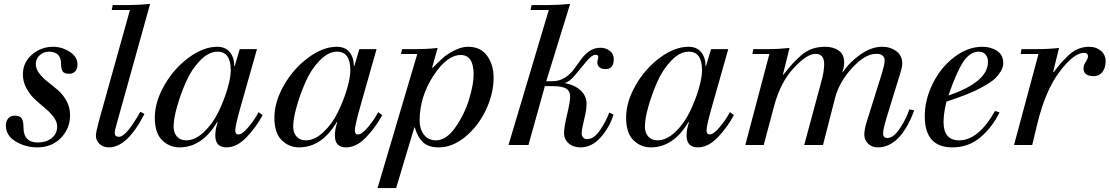

<svg xmlns="http://www.w3.org/2000/svg" viewBox="-20 -741 5669 981"><path d="M97 -361Q97 -422 143.5 -462Q190 -502 251 -502Q296 -502 336 -476.5Q376 -451 376 -411Q376 -388 364 -376Q352 -364 334 -364Q307 -364 299.5 -377.5Q292 -391 292 -414Q292 -477 230 -477Q203 -477 183 -459Q163 -441 163 -414Q163 -389 181 -365.5Q199 -342 225 -322Q251 -302 276.5 -280Q302 -258 320 -225Q338 -192 338 -153Q338 -84 291 -36Q244 12 170 12Q111 12 60.5 -18Q10 -48 10 -100Q10 -121 21.5 -135.5Q33 -150 55 -150Q81 -150 90.5 -136.5Q100 -123 100 -90Q100 -13 174 -13Q215 -13 243.5 -35Q272 -57 272 -95Q272 -119 254 -143Q236 -167 210 -188.5Q184 -210 158.5 -233.5Q133 -257 115 -290Q97 -323 97 -361Z M551 -690 556 -715H625Q686 -715 747 -721L575 -104Q566 -72 566 -62Q566 -42 588 -42Q625 -42 697 -170L718 -159Q631 12 536 12Q507 12 488.5 -5.5Q470 -23 470 -48Q470 -66 486 -125L644 -690Z M1205 -490H1293L1207 -187Q1182 -98 1182 -74Q1182 -54 1199 -54Q1218 -54 1250.5 -93Q1283 -132 1301 -168L1322 -153Q1288 -90 1239 -39Q1190 12 1137 12Q1080 12 1080 -49Q1080 -80 1092 -116L1090 -118Q1013 12 897 12Q846 12 808.5 -24.5Q771 -61 771 -140Q771 -220 819.5 -305Q868 -390 943.5 -446Q1019 -502 1090 -502Q1132 -502 1154.5 -474.5Q1177 -447 1177 -403H1179ZM867 -94Q867 -63 884 -43.5Q901 -24 931 -24Q977 -24 1021.5 -66Q1066 -108 1095 -167Q1124 -226 1141.5 -285Q1159 -344 1159 -382Q1159 -477 1091 -477Q1046 -477 1002 -431.5Q958 -386 930 -322Q902 -258 884.5 -195.5Q867 -133 867 -94Z M1816 -490H1904L1818 -187Q1793 -98 1793 -74Q1793 -54 1810 -54Q1829 -54 1861.5 -93Q1894 -132 1912 -168L1933 -153Q1899 -90 1850 -39Q1801 12 1748 12Q1691 12 1691 -49Q1691 -80 1703 -116L1701 -118Q1624 12 1508 12Q1457 12 1419.5 -24.5Q1382 -61 1382 -140Q1382 -220 1430.5 -305Q1479 -390 1554.5 -446Q1630 -502 1701 -502Q1743 -502 1765.5 -474.5Q1788 -447 1788 -403H1790ZM1478 -94Q1478 -63 1495 -43.5Q1512 -24 1542 -24Q1588 -24 1632.5 -66Q1677 -108 1706 -167Q1735 -226 1752.5 -285Q1770 -344 1770 -382Q1770 -477 1702 -477Q1657 -477 1613 -431.5Q1569 -386 1541 -322Q1513 -258 1495.5 -195.5Q1478 -133 1478 -94Z M1909 220 2112 -465H2028L2035 -490H2105Q2162 -490 2216 -496L2188 -396L2190 -394Q2225 -429 2244 -446Q2263 -463 2300 -482.5Q2337 -502 2372 -502Q2436 -502 2469 -456Q2502 -410 2502 -344Q2502 -263 2463 -180Q2424 -97 2358 -42.5Q2292 12 2222 12Q2170 12 2142.5 -13Q2115 -38 2099 -90H2097L2004 220ZM2400 -360Q2400 -460 2334 -460Q2263 -460 2193.5 -352.5Q2124 -245 2124 -125Q2124 -83 2145.5 -53.5Q2167 -24 2208 -24Q2260 -24 2306.5 -90Q2353 -156 2376.5 -233Q2400 -310 2400 -360Z M2784 -690H2691L2696 -715H2771Q2832 -715 2893 -721L2771 -326H2801Q2837 -326 2865 -343.5Q2893 -361 2912 -386.5Q2931 -412 2948.5 -437Q2966 -462 2991 -479.5Q3016 -497 3047 -497Q3075 -497 3095.5 -481.5Q3116 -466 3116 -439Q3116 -388 3074 -388Q3053 -388 3042.5 -397.5Q3032 -407 3032 -422Q3032 -427 3034.5 -437Q3037 -447 3037 -450Q3037 -461 3022 -461Q3004 -461 2976 -427Q2948 -393 2918 -357Q2888 -321 2867 -318V-316Q2914 -308 2945.5 -280Q2977 -252 2977 -209Q2977 -180 2964.5 -130Q2952 -80 2952 -59Q2952 -47 2959.5 -38.5Q2967 -30 2979 -30Q3014 -30 3044.5 -74Q3075 -118 3093 -166L3112 -157L3113 -156Q3114 -156 3115 -156Q3094 -89 3048.5 -38.5Q3003 12 2946 12Q2909 12 2885.5 -8.5Q2862 -29 2862 -61Q2862 -92 2877.5 -156Q2893 -220 2893 -248Q2893 -267 2884 -278.5Q2875 -290 2858 -294.5Q2841 -299 2829.5 -300Q2818 -301 2799 -301H2764L2680 0H2578Z M3613 -490H3701L3615 -187Q3590 -98 3590 -74Q3590 -54 3607 -54Q3626 -54 3658.5 -93Q3691 -132 3709 -168L3730 -153Q3696 -90 3647 -39Q3598 12 3545 12Q3488 12 3488 -49Q3488 -80 3500 -116L3498 -118Q3421 12 3305 12Q3254 12 3216.5 -24.5Q3179 -61 3179 -140Q3179 -220 3227.5 -305Q3276 -390 3351.5 -446Q3427 -502 3498 -502Q3540 -502 3562.5 -474.5Q3585 -447 3585 -403H3587ZM3275 -94Q3275 -63 3292 -43.5Q3309 -24 3339 -24Q3385 -24 3429.5 -66Q3474 -108 3503 -167Q3532 -226 3549.5 -285Q3567 -344 3567 -382Q3567 -477 3499 -477Q3454 -477 3410 -431.5Q3366 -386 3338 -322Q3310 -258 3292.5 -195.5Q3275 -133 3275 -94Z M3788 0 3911 -465H3824L3829 -490H3902Q3958 -490 4014 -496L3980 -359H3982Q4011 -395 4027 -413Q4043 -431 4071 -456Q4099 -481 4129.5 -491.5Q4160 -502 4196 -502Q4238 -502 4265.5 -482.5Q4293 -463 4293 -423Q4293 -396 4284 -374H4288Q4319 -422 4375.5 -462Q4432 -502 4487 -502Q4529 -502 4559.5 -479.5Q4590 -457 4590 -417Q4590 -401 4582 -374L4510 -140Q4492 -80 4492 -59Q4492 -36 4514 -36Q4546 -36 4579.5 -87.5Q4613 -139 4626 -182L4651 -177Q4581 12 4464 12Q4435 12 4415.5 -7Q4396 -26 4396 -53Q4396 -81 4410 -124L4488 -373Q4500 -413 4500 -431Q4500 -466 4457 -466Q4400 -466 4333.5 -393.5Q4267 -321 4246 -238L4185 0H4089L4174 -315Q4191 -374 4191 -413Q4191 -466 4147 -466Q4103 -466 4035.5 -393.5Q3968 -321 3936 -202L3882 0Z M5064 -174 5087 -167Q5050 -91 4989.5 -39.5Q4929 12 4846 12Q4705 12 4705 -147Q4705 -232 4746 -314.5Q4787 -397 4856 -449.5Q4925 -502 4999 -502Q5043 -502 5074.5 -481Q5106 -460 5106 -418Q5106 -397 5093 -376Q5080 -355 5063 -339Q5046 -323 5015.5 -305.5Q4985 -288 4964 -278Q4943 -268 4906.5 -254Q4870 -240 4857.5 -236Q4845 -232 4816 -222Q4801 -164 4801 -117Q4801 -24 4881 -24Q4979 -24 5064 -174ZM5028 -425Q5028 -448 5015.5 -462.5Q5003 -477 4981 -477Q4934 -477 4899 -421Q4864 -365 4826 -253Q5028 -322 5028 -425Z M5286 -465H5195L5199 -490H5279Q5336 -490 5391 -496L5361 -374L5363 -372Q5387 -403 5400 -418Q5413 -433 5438 -457Q5463 -481 5489.5 -491.5Q5516 -502 5545 -502Q5581 -502 5605 -481.5Q5629 -461 5629 -429Q5629 -394 5612.5 -373Q5596 -352 5569 -352Q5516 -352 5516 -392Q5516 -407 5527.5 -425Q5539 -443 5539 -453Q5539 -471 5519 -471Q5467 -471 5394.5 -375.5Q5322 -280 5281 -112L5254 0H5161Z"/></svg>

Font: Justus
Style: Italic
Weight: 400
Italic angle: -12°
Version: Version 001.001